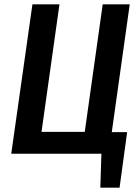

<svg xmlns="http://www.w3.org/2000/svg" viewBox="-20 -711 642 888"><path d="M497 -100H568L533 157H444L449 0H32L130 -691H255L172 -101H372L455 -691H580Z"/></svg>

Font: Fira Sans Condensed Medium
Style: Italic
Weight: 500
Width: 3
Italic angle: -8°
Designer: bBox Type GmbH & Carrois Corporate GbR & Edenspiekermann AG
Foundry: bBox Type GmbH & Carrois Corporate GbR & Edenspiekermann AG
Version: Version 4.301